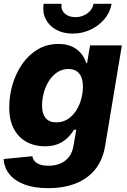

<svg xmlns="http://www.w3.org/2000/svg" viewBox="-20 -779 673 1014"><path d="M234.9 214.8Q159.7 214.8 107.9 194.8Q56.2 174.8 28.8 139.9Q1.5 105 -0.5 61L150.9 45.9Q153.3 61 163.1 72.3Q172.9 83.5 190.9 89.8Q209 96.2 236.3 96.2Q290.5 96.2 324.7 69.3Q358.9 42.5 367.7 -6.8L382.8 -94.2L370.6 -93.8Q355 -67.9 333.5 -48.1Q312 -28.3 283.7 -17.3Q255.4 -6.3 217.8 -6.3Q163.1 -6.3 120.4 -29.5Q77.6 -52.7 53.2 -98.4Q28.8 -144 28.8 -211.9Q28.8 -273.4 46.4 -333Q64 -392.6 97.4 -440.9Q130.9 -489.3 179.2 -518.1Q227.5 -546.9 289.1 -546.9Q321.8 -546.9 346.7 -538.3Q371.6 -529.8 389.4 -515.1Q407.2 -500.5 418.7 -482.4Q430.2 -464.4 435.5 -445.3L439.9 -445.8L455.6 -539.1H623.5L535.6 -10.3Q522.9 66.9 481.9 116.7Q440.9 166.5 377.7 190.7Q314.5 214.8 234.9 214.8ZM276.9 -132.8Q312 -132.8 338.4 -150.1Q364.7 -167.5 382.6 -195.6Q400.4 -223.6 409.2 -256.8Q418 -290 418 -322.3Q418 -366.2 398.4 -390.4Q378.9 -414.6 341.3 -414.6Q307.6 -414.6 281.5 -396.7Q255.4 -378.9 237.5 -350.1Q219.7 -321.3 210.9 -287.4Q202.1 -253.4 202.1 -220.7Q202.1 -178.7 220.9 -155.8Q239.7 -132.8 276.9 -132.8ZM363.8 -601.6Q312.5 -601.6 275.4 -622.6Q238.3 -643.6 220.9 -679.2Q203.6 -714.8 210.4 -758.8H305.2Q300.3 -728.5 321 -708.5Q341.8 -688.5 378.4 -688.5Q402.3 -688.5 422.9 -697.8Q443.4 -707 457 -722.9Q470.7 -738.8 473.6 -758.8H569.3Q562 -714.8 532.5 -679.2Q502.9 -643.6 458.7 -622.6Q414.6 -601.6 363.8 -601.6Z"/></svg>

Font: Inter 18pt ExtraBold
Style: Italic
Weight: 800
Italic angle: -9.3988°
Designer: Rasmus Andersson
Foundry: rsms
Version: Version 4.001;git-66647c0bb